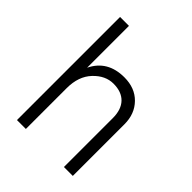

<svg xmlns="http://www.w3.org/2000/svg" viewBox="-201 -819 931 931"><g transform="rotate(45 264.5 -353.5)"><path d="M459 0H398V-335Q398 -394 368 -425Q338 -456 282.5 -456Q227 -456 182 -408.5Q137 -361 137 -280V0H76V-707H137V-420Q183 -515 298 -515Q371 -515 415 -470Q459 -425 459 -354Z"/></g></svg>

Font: Hind Kochi Light
Style: Regular
Weight: 300
Designer: Dhruvi Tolia
Foundry: Indian Type Foundry
Version: Version 0.702;PS 1.0;hotconv 1.0.81;makeotf.lib2.5.63406